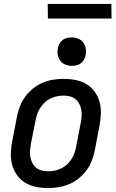

<svg xmlns="http://www.w3.org/2000/svg" viewBox="-20 -942 590 974"><path d="M224 12Q192 12 162.5 6Q133 0 108 -15Q83 -30 66 -54Q49 -78 41.5 -106.5Q34 -135 35 -166.5Q36 -198 43 -230L66 -350Q71 -376 81 -402Q91 -428 107.5 -451Q124 -474 147 -492.5Q170 -511 195.5 -522Q221 -533 248.5 -537.5Q276 -542 302 -542Q334 -542 364 -536Q394 -530 419 -515Q444 -500 461 -476Q478 -452 485.5 -423.5Q493 -395 491.5 -363.5Q490 -332 484 -300L461 -180Q456 -154 446 -128Q436 -102 419.5 -79Q403 -56 380 -37.5Q357 -19 331 -8Q305 3 277.5 7.5Q250 12 224 12ZM226 -73Q242 -73 258 -76.5Q274 -80 290 -87.5Q306 -95 319 -107Q332 -119 342 -134Q352 -149 357.5 -164.5Q363 -180 366 -196L389 -316Q393 -334 394 -351Q395 -368 392.5 -384Q390 -400 382.5 -414.5Q375 -429 363 -439Q351 -449 335 -453Q319 -457 301 -457Q285 -457 268.5 -453.5Q252 -450 236 -442.5Q220 -435 207.5 -423Q195 -411 185 -396Q175 -381 169.5 -365.5Q164 -350 161 -334L137 -214Q134 -196 132.5 -179Q131 -162 134 -146Q137 -130 144 -115.5Q151 -101 163.5 -91Q176 -81 192 -77Q208 -73 226 -73ZM344 -608Q327 -608 311 -614.5Q295 -621 285.5 -634Q276 -647 273 -664.5Q270 -682 274 -700Q276 -711 282.5 -722Q289 -733 299 -740Q309 -747 320.5 -749.5Q332 -752 344 -752Q361 -752 377 -745.5Q393 -739 402.5 -726Q412 -713 415 -695.5Q418 -678 414 -660Q412 -649 405.5 -638Q399 -627 389 -620Q379 -613 367.5 -610.5Q356 -608 344 -608ZM546 -848H223L222 -922H545Z"/></svg>

Font: Lode Dark
Style: Bold Italic
Weight: 700
Italic angle: -11°
Monospace: yes
Designer: Belleve Invis
Foundry: Belleve Invis
Version: Version 29.2.0; ttfautohint (v1.8.3)